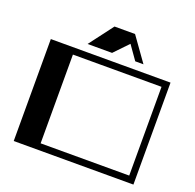

<svg xmlns="http://www.w3.org/2000/svg" viewBox="-153 -1070 1251 1230"><g transform="rotate(20 473.0 -455.0)"><path d="M882 -695V0H66V-695ZM837 -650H233V-45H837ZM679 -746H623L556 -841L465 -746H298L422 -910H562Z"/></g></svg>

Font: Geostar Fill
Style: Regular
Weight: 400
Designer: Joe Prince
Foundry: Joe Prince
Version: Version 1.002